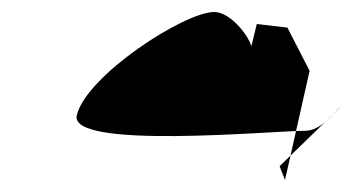

<svg xmlns="http://www.w3.org/2000/svg" viewBox="-20 -502 589 320"><path d="M108 -310C94 -252 434 -284 488 -284C516 -284 534 -313 549 -325L446 -225L455 -202L496 -384L459 -456L408 -462L399 -425C393 -445 363 -482 337 -482C287 -482 124 -376 108 -310Z"/></svg>

Font: Interstorm
Style: Obl
Weight: 400
Version: Version 0.7